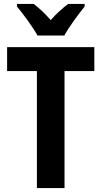

<svg xmlns="http://www.w3.org/2000/svg" viewBox="-20 -953 514 973"><path d="M170 -773H306C329 -816 379 -883 409 -920V-933H325C297 -911 268 -887 237 -851C208 -885 177 -913 151 -933H66V-920C97 -883 148 -814 170 -773ZM307 0V-593H458V-714H16V-593H167V0Z"/></svg>

Font: Noto Sans Devanagari Condensed
Style: Bold
Weight: 700
Width: 3
Designer: Jelle Bosma - Monotype Design Team
Foundry: Monotype Imaging Inc.
Version: Version 2.004